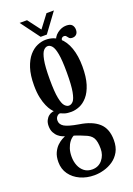

<svg xmlns="http://www.w3.org/2000/svg" viewBox="-170 -724 716 1037"><g transform="rotate(-20 187.5 -206.0)"><path d="M185 249Q141 249 104.8 232.5Q68.5 216 47 186Q25.5 156 25.5 116Q25.5 83.5 36 61.5Q46.5 39.5 61 26Q75.5 12.5 88.5 5.5Q101.5 -1.5 106.5 -3.5Q102.5 -4.5 92.2 -8.8Q82 -13 70.5 -22.5Q59 -32 50.8 -47.5Q42.5 -63 42.5 -85.5Q42.5 -104.5 49.5 -118.2Q56.5 -132 67 -140Q77.5 -148 87 -150Q89 -150.5 92.2 -151Q95.5 -151.5 96.5 -151.5Q92 -155 83.2 -166.5Q74.5 -178 65.5 -198Q56.5 -218 50 -247.8Q43.5 -277.5 43.5 -318Q43.5 -377.5 56.8 -417.8Q70 -458 91.2 -482.8Q112.5 -507.5 137.5 -518.2Q162.5 -529 186 -529Q231 -529 261.8 -503.5Q292.5 -478 308.5 -432.2Q324.5 -386.5 324.5 -325.5Q324.5 -265 311.8 -224.5Q299 -184 278.2 -160Q257.5 -136 232.8 -125.8Q208 -115.5 184 -115.5Q158.5 -115.5 143.8 -121.2Q129 -127 125.5 -128.5Q125 -128.5 124.5 -128.8Q124 -129 123 -129Q114.5 -129 106 -120Q97.5 -111 97.5 -96Q97.5 -74.5 119.2 -61.2Q141 -48 200.5 -38Q273 -27 310.5 6.8Q348 40.5 348 106Q348 145.5 332.8 172.8Q317.5 200 293 216.8Q268.5 233.5 240.2 241.2Q212 249 185 249ZM185 215.5Q221 215.5 243 189Q265 162.5 265 125.5Q265 83 253 62.5Q241 42 208.5 30.5Q198.5 26 187.5 21.8Q176.5 17.5 167 14.2Q157.5 11 152 9.5Q138.5 16.5 127.2 31.2Q116 46 109.2 66.5Q102.5 87 102.5 113Q102.5 141 112 164.2Q121.5 187.5 139.8 201.5Q158 215.5 185 215.5ZM184 -151.5Q197.5 -151.5 208.8 -164Q220 -176.5 227 -213.5Q234 -250.5 234 -323.5Q234 -394.5 227.2 -430.8Q220.5 -467 209.2 -480Q198 -493 185 -493Q172 -493 160.5 -480Q149 -467 141.8 -430Q134.5 -393 134.5 -321Q134.5 -248.5 141.8 -212.2Q149 -176 160.5 -163.8Q172 -151.5 184 -151.5ZM235.5 -493.5Q240.5 -525.5 265.2 -544.2Q290 -563 317 -563Q340.5 -563 350 -552Q359.5 -541 359.5 -524Q359.5 -508 350.8 -498.8Q342 -489.5 327.5 -489.5Q314.5 -489.5 309 -495.5Q303.5 -501.5 299.2 -507.5Q295 -513.5 285.5 -513.5Q279 -513.5 273.8 -508.5Q268.5 -503.5 268.5 -492.5ZM167 -553 86 -662.5H128.5L184.5 -588.5L240.5 -662.5H283L202.5 -553Z"/></g></svg>

Font: Imbue Thin 10pt Medium
Style: Regular
Weight: 500
Version: Version 1.102